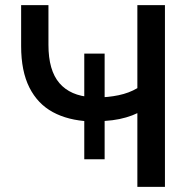

<svg xmlns="http://www.w3.org/2000/svg" viewBox="-20 -725 751 745"><path d="M513 0V-286Q495 -277 469.5 -269.5Q444 -262 416 -258.5Q388 -255 362 -255L386 -269V-107H307V-269L327 -254Q244 -258 185 -290Q126 -322 94 -385.5Q62 -449 62 -546V-705H168V-551Q168 -452 210.5 -402.5Q253 -353 335 -348L307 -338V-517H386V-338L357 -347Q399 -347 440 -355.5Q481 -364 513 -383V-705H620V0Z"/></svg>

Font: NunitoSans_10ptSemiBold
Style: Regular
Weight: 600
Designer: Vernon Adams
Foundry: Vernon Adams
Version: Version 3.101;gftools[0.9.27]